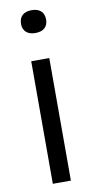

<svg xmlns="http://www.w3.org/2000/svg" viewBox="-88 -800 407 837"><g transform="rotate(-10 116.0 -381.0)"><path d="M75.5 0V-542.5H155.5V0ZM115.5 -660.5Q88.5 -660.5 74.2 -673.8Q60 -687 60 -710.5Q60 -734.5 74.2 -748Q88.5 -761.5 115.5 -761.5Q142.5 -761.5 156.8 -748Q171 -734.5 171 -710.5Q171 -687 156.8 -673.8Q142.5 -660.5 115.5 -660.5Z"/></g></svg>

Font: Encode Sans Condensed Thin
Style: Regular
Weight: 400
Version: Version 3.002